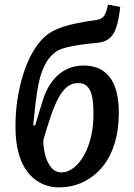

<svg xmlns="http://www.w3.org/2000/svg" viewBox="-20 -798 579 832"><path d="M234 14Q209 14 182.5 6Q156 -2 132 -20Q108 -38 88.5 -68.5Q69 -99 58 -144.5Q47 -190 47 -251Q47 -312 56 -369.5Q65 -427 81.5 -479Q98 -531 122 -572.5Q146 -614 175 -640Q191 -654 210 -664Q229 -674 255 -682.5Q281 -691 316.5 -698Q352 -705 400 -712Q421 -715 431 -729Q441 -743 448 -778L501 -768Q495 -713 484 -680Q473 -647 454.5 -632Q436 -617 407 -613Q364 -609 332 -604.5Q300 -600 278.5 -595Q257 -590 242.5 -584.5Q228 -579 219 -571Q199 -556 185.5 -535.5Q172 -515 162 -488Q152 -461 145.5 -427Q139 -393 134 -350.5Q129 -308 124 -256L132 -254L164 -359Q177 -401 195.5 -430Q214 -459 237 -477.5Q260 -496 286.5 -505Q313 -514 341 -514Q394 -514 428 -490Q462 -466 478.5 -420.5Q495 -375 495 -310Q495 -236 476.5 -176Q458 -116 423 -74Q388 -32 340 -9Q292 14 234 14ZM319 -438Q292 -438 272 -422.5Q252 -407 235 -376.5Q218 -346 202 -300Q186 -254 168 -192Q167 -163 175 -129.5Q183 -96 201 -73.5Q219 -51 246 -51Q274 -51 299 -70.5Q324 -90 343.5 -124Q363 -158 374 -204Q385 -250 385 -302Q385 -324 383.5 -347.5Q382 -371 376 -391.5Q370 -412 356.5 -425Q343 -438 319 -438Z"/></svg>

Font: Literata Medium
Style: Italic
Weight: 500
Italic angle: -2°
Designer: Latin by Veronika Burian and Jose Scaglione. Greek by Irene Vlachou. Cyrillic by Vera Evstafieva
Foundry: TypeTogether
Version: Version 3.103;gftools[0.9.29]